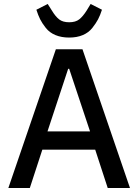

<svg xmlns="http://www.w3.org/2000/svg" viewBox="-20 -946 696 966"><path d="M163 -897 220 -926 241 -893Q259 -863 277.5 -848.5Q296 -834 328 -834Q360 -834 378.5 -848.5Q397 -863 416 -893L436 -926L493 -897Q484 -869 473.5 -849Q463 -829 444.5 -805.5Q426 -782 396.5 -769.5Q367 -757 328 -757Q289 -757 259 -769.5Q229 -782 210.5 -805.5Q192 -829 182 -849Q172 -869 163 -897ZM22 0 261 -698H395L634 0H522L459 -193H193L130 0ZM219 -285H433L328 -600H323Z"/></svg>

Font: Anuphan Medium
Style: Regular
Weight: 500
Designer: Mike Abbink, Paul van der Laan, Pieter van Rosmalen, Mint Tantisuwanna
Foundry: Bold Monday; Cadson Demak
Version: Version 3.002;hotconv 1.0.109;makeotfexe 2.5.65596